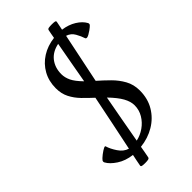

<svg xmlns="http://www.w3.org/2000/svg" viewBox="-265 -863 1020 1020"><g transform="rotate(-45 245.5 -353.0)"><path d="M178.2 83.5Q164.6 83.5 156.2 81.8Q147.9 80.1 149.4 73.2Q151.9 59.1 155.3 42.2Q158.7 25.4 162.6 6.8Q113.3 1 77.1 -22.7Q41 -46.4 27.3 -72.3Q23.4 -80.1 28.1 -87.2Q32.7 -94.2 51.3 -108.9Q89.8 -137.7 92.3 -127.9Q99.6 -102.5 119.9 -71.8Q140.1 -41 170.9 -31.7Q187 -110.4 204.3 -192.4Q221.7 -274.4 236.3 -349.1Q207.5 -375.5 181.4 -402.3Q155.3 -429.2 139.2 -460.7Q123 -492.2 123 -533.2Q123 -586.9 146.5 -628.9Q169.9 -670.9 211.2 -697Q252.4 -723.1 305.7 -729.5Q308.1 -744.1 310.5 -756.6Q313 -769 314.9 -778.8Q316.4 -785.6 325.2 -787.1Q334 -788.6 347.7 -788.6Q361.3 -788.6 369.6 -787.1Q377.9 -785.6 376.5 -778.8Q374.5 -769 372.1 -756.6Q369.6 -744.1 366.7 -730Q410.2 -724.1 442.6 -703.9Q475.1 -683.6 489.3 -657.2Q493.2 -648.9 488 -642.8Q482.9 -636.7 466.8 -625Q442.9 -608.4 433.3 -606.7Q423.8 -605 421.4 -611.3Q414.6 -633.3 400.4 -658.2Q386.2 -683.1 358.9 -691.9Q350.1 -648.4 339.6 -598.6Q329.1 -548.8 319.1 -500Q309.1 -451.2 300.8 -411.6Q331.5 -384.8 361.3 -355.2Q391.1 -325.7 410.9 -290Q430.7 -254.4 430.7 -209.5Q430.7 -148.9 403.3 -102.8Q376 -56.6 328.9 -28.3Q281.7 0 223.1 6.3Q220.2 24.9 217 41.5Q213.9 58.1 210.9 73.2Q209.5 80.1 200.4 81.8Q191.4 83.5 178.2 83.5ZM230.5 -32.7Q263.2 -39.6 291.7 -59.6Q320.3 -79.6 337.9 -109.1Q355.5 -138.7 355.5 -173.3Q355.5 -201.7 338.1 -233.2Q320.8 -264.6 280.3 -306.6Q269.5 -250 256.1 -175Q242.7 -100.1 230.5 -32.7ZM255.9 -453.1Q265.6 -508.8 277.1 -572Q288.6 -635.3 298.8 -691.4Q249 -681.2 222.9 -647.5Q196.8 -613.8 196.8 -565.4Q196.8 -540 209.2 -513.9Q221.7 -487.8 255.9 -453.1Z"/></g></svg>

Font: Dai Banna SIL
Style: Italic
Weight: 400
Italic angle: -11°
Designer: Victor Gaultney
Foundry: SIL International
Version: Version 4.000